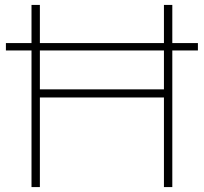

<svg xmlns="http://www.w3.org/2000/svg" viewBox="-20 -760 828 780"><path d="M784 -585V-555H680V0H646V-364H142V0H108V-555H4V-585H108V-740H142V-585H646V-740H680V-585ZM646 -397V-555H142V-397Z"/></svg>

Font: Encode Sans Expanded Thin
Style: Regular
Weight: 250
Width: 7
Designer: Multiple Designers
Foundry: Impallari Type
Version: Version 2.000